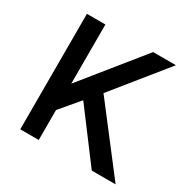

<svg xmlns="http://www.w3.org/2000/svg" viewBox="-156 -854 1007 1008"><g transform="rotate(30 347.5 -350.0)"><path d="M91 0V-700H203V-341.5L492.5 -700H630.5L374.5 -383L669 0H524.5L301 -297.5L203 -181.5V0Z"/></g></svg>

Font: Geologica
Style: Regular
Weight: 400
Designer: Sindre Bremnes, Frode Helland
Foundry: Monokrom Skriftforlag AS
Version: Version 1.010; ttfautohint (v1.8.4.7-5d5b);gftools[0.9.28]